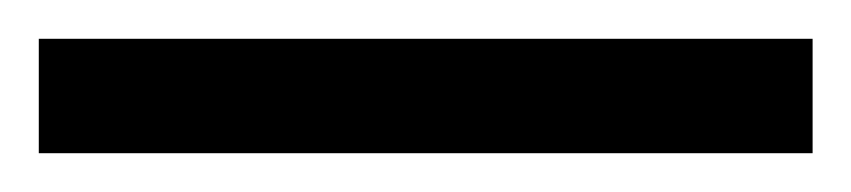

<svg xmlns="http://www.w3.org/2000/svg" viewBox="-24 -839 439 99"><path d="M-4 -760V-819H395V-760Z"/></svg>

Font: Noto Serif Ethiopic Condensed
Style: Regular
Weight: 400
Width: 3
Designer: Monotype Design Team
Foundry: Monotype Imaging Inc.
Version: Version 2.102; ttfautohint (v1.8.4.7-5d5b)